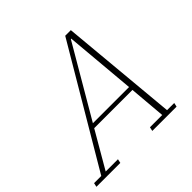

<svg xmlns="http://www.w3.org/2000/svg" viewBox="-219 -869 1040 1040"><g transform="rotate(-45 301.5 -349.0)"><path d="M-40 -23H15L414 -698H457L519 -23H574L569 0H383L388 -23H482L464 -233H171L49 -23H143L138 0H-45ZM185 -257H462L426 -664H423Z"/></g></svg>

Font: IBM Plex Serif ExtLt
Style: Italic
Weight: 200
Italic angle: -14°
Designer: Mike Abbink, Paul van der Laan, Pieter van Rosmalen
Foundry: Bold Monday
Version: Version 3.001